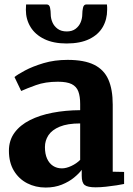

<svg xmlns="http://www.w3.org/2000/svg" viewBox="-20 -830 596 861"><path d="M184.5 11Q139.5 11 102 -8.2Q64.5 -27.5 42.2 -64.5Q20 -101.5 20 -154Q20 -200.5 45 -234.8Q70 -269 114 -291.2Q158 -313.5 215.8 -324.5Q273.5 -335.5 339.5 -336V-363.5Q339.5 -398 331.2 -420Q323 -442 301.5 -452.8Q280 -463.5 239.5 -463.5Q183 -463.5 141 -448.2Q99 -433 75 -422L45 -484.5Q58 -495.5 92 -513.8Q126 -532 175.2 -546.8Q224.5 -561.5 283 -561.5Q358 -561.5 402.2 -539.5Q446.5 -517.5 466 -473.2Q485.5 -429 485.5 -361V-60L536.5 -59V-5Q525 -2.5 503 1Q481 4.5 455.8 7.2Q430.5 10 409 10Q373 10 359.8 -0.2Q346.5 -10.5 346.5 -41.5V-68.5Q335 -52.5 312.2 -33.8Q289.5 -15 257.2 -2Q225 11 184.5 11ZM257.5 -75Q277 -75 300 -85.8Q323 -96.5 339.5 -113V-276.5Q283 -276.5 248 -262Q213 -247.5 197.2 -223.5Q181.5 -199.5 181.5 -170.5Q181.5 -140 191 -118.8Q200.5 -97.5 217.8 -86.2Q235 -75 257.5 -75ZM189.5 -810Q201.5 -810 204.5 -795.2Q207.5 -780.5 207.5 -766Q207.5 -748 215 -730.2Q222.5 -712.5 238.5 -700.8Q254.5 -689 279.5 -689Q303.5 -689 319 -700.8Q334.5 -712.5 341.8 -730.2Q349 -748 349 -766Q349 -780.5 352.2 -795.2Q355.5 -810 367 -810H459.5Q460.5 -805.5 460.5 -798Q460.5 -790.5 460.5 -786Q460.5 -743 440.8 -708.8Q421 -674.5 380.5 -654.8Q340 -635 278.5 -635Q219.5 -635 178.8 -654.8Q138 -674.5 117 -708.8Q96 -743 96 -786Q96 -792 96.5 -798Q97 -804 97 -810Z"/></svg>

Font: Merriweather 36pt ExtraBold
Style: Regular
Weight: 800
Designer: Eben Sorkin
Foundry: Eben Sorkin
Version: Version 2.100